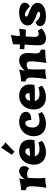

<svg xmlns="http://www.w3.org/2000/svg" viewBox="1231 -2035 824 3326"><g transform="rotate(-90 1643.0 -372.0)"><path d="M226.1 -300.8Q225.1 -291 223.9 -273.4Q222.7 -255.9 221.7 -233.6Q220.7 -211.4 220 -185.5Q219.2 -159.7 219.2 -133.8Q219.2 -101.6 219.7 -67.4Q220.2 -33.2 224.1 0Q172.4 0 128.2 6.1Q84 12.2 53.2 20Q59.6 -15.1 64.2 -53.2Q68.8 -91.3 72.3 -126.5Q75.7 -161.6 77.4 -191.9Q79.1 -222.2 79.1 -242.2Q79.1 -291 62.7 -313.5Q46.4 -335.9 9.8 -338.9L13.2 -418Q39.6 -418.9 67.4 -422.1Q95.2 -425.3 121.8 -429.9Q148.4 -434.6 172.6 -440.4Q196.8 -446.3 216.8 -452.1L198.2 -355Q213.4 -377 231 -395Q248.5 -413.1 267.1 -425.8Q285.6 -438.5 304.4 -445.3Q323.2 -452.1 341.8 -452.1Q382.8 -452.1 405.5 -429.2Q428.2 -406.2 428.2 -363.8Q428.2 -333.5 416.7 -314.5Q405.3 -295.4 387.2 -279.8Q379.4 -286.6 368.9 -292.7Q358.4 -298.8 346.7 -303.7Q335 -308.6 322.5 -311.3Q310.1 -314 297.9 -314Q290 -314 280 -313.2Q270 -312.5 259.8 -310.8Q249.5 -309.1 240.7 -306.6Q231.9 -304.2 226.1 -300.8Z M600.1 -182.1Q603.5 -164.1 612.8 -148.7Q622.1 -133.3 637.2 -122.3Q652.3 -111.3 673.1 -105.2Q693.8 -99.1 721.2 -99.1Q746.1 -99.1 777.1 -103.5Q808.1 -107.9 835.9 -119.1L867.2 -58.1Q827.1 -24.4 777.1 -6.1Q727.1 12.2 666 12.2Q615.2 12.2 575.4 -3.2Q535.6 -18.6 508.5 -46.4Q481.4 -74.2 467.3 -113Q453.1 -151.9 453.1 -198.2Q453.1 -249 468.8 -295.2Q484.4 -341.3 514.4 -376.2Q544.4 -411.1 588.1 -431.6Q631.8 -452.1 688 -452.1Q735.8 -452.1 772.9 -438.7Q810.1 -425.3 835.4 -401.1Q860.8 -377 874 -343.5Q887.2 -310.1 887.2 -270Q887.2 -256.3 885.7 -241.9Q884.3 -227.5 882.8 -215.3Q880.9 -201.2 878.9 -188Q849.6 -183.6 809.6 -181.9Q769.5 -180.2 724.1 -180.2Q709 -180.2 692.4 -180.4Q675.8 -180.7 659.4 -180.9Q643.1 -181.2 627.7 -181.4Q612.3 -181.6 600.1 -182.1ZM684.1 -345.2Q671.4 -345.2 659.2 -340.3Q647 -335.4 636.2 -325.2Q625.5 -314.9 617.4 -299.6Q609.4 -284.2 605 -263.2Q624 -263.7 646.2 -265.6Q668.5 -267.6 688 -269.5Q707.5 -271.5 721.2 -273.2Q734.9 -274.9 737.3 -275.9V-283.2Q737.3 -310.1 723.9 -327.6Q710.4 -345.2 684.1 -345.2ZM625 -579.1 748 -764.2Q754.9 -757.3 767.1 -746.6Q779.3 -735.8 792.7 -724.6Q806.2 -713.4 818.8 -704.1Q831.5 -694.8 839.4 -690.9L678.2 -533.2Z M1365.2 -58.1Q1325.2 -24.4 1272.7 -6.1Q1220.2 12.2 1159.2 12.2Q1109.9 12.2 1070.6 -2.4Q1031.2 -17.1 1003.7 -44.4Q976.1 -71.8 961.2 -110.8Q946.3 -149.9 946.3 -198.2Q946.3 -250.5 964.1 -296.9Q981.9 -343.3 1014.9 -377.7Q1047.9 -412.1 1094.7 -432.1Q1141.6 -452.1 1199.2 -452.1Q1235.4 -452.1 1266.4 -443.1Q1297.4 -434.1 1320.3 -418.5Q1343.3 -402.8 1356.2 -381.8Q1369.1 -360.8 1369.1 -336.9Q1369.1 -289.6 1333.5 -265.9Q1297.9 -242.2 1228 -242.2Q1227.1 -262.2 1224.4 -280.8Q1221.7 -299.3 1215.6 -313.7Q1209.5 -328.1 1199.2 -336.7Q1189 -345.2 1173.3 -345.2Q1155.8 -345.2 1141.6 -336.4Q1127.4 -327.6 1117.7 -311Q1107.9 -294.4 1102.5 -271.2Q1097.2 -248 1097.2 -219.2Q1097.2 -188 1106 -165.3Q1114.7 -142.6 1130.9 -127.9Q1147 -113.3 1169.7 -106.2Q1192.4 -99.1 1220.2 -99.1Q1245.1 -99.1 1276.4 -104.5Q1307.6 -109.9 1335.4 -121.1Z M1556.2 -182.1Q1559.6 -164.1 1568.8 -148.7Q1578.1 -133.3 1593.3 -122.3Q1608.4 -111.3 1629.2 -105.2Q1649.9 -99.1 1677.2 -99.1Q1702.1 -99.1 1733.2 -103.5Q1764.2 -107.9 1792 -119.1L1823.2 -58.1Q1783.2 -24.4 1733.2 -6.1Q1683.1 12.2 1622.1 12.2Q1571.3 12.2 1531.5 -3.2Q1491.7 -18.6 1464.6 -46.4Q1437.5 -74.2 1423.3 -113Q1409.2 -151.9 1409.2 -198.2Q1409.2 -249 1424.8 -295.2Q1440.4 -341.3 1470.5 -376.2Q1500.5 -411.1 1544.2 -431.6Q1587.9 -452.1 1644 -452.1Q1691.9 -452.1 1729 -438.7Q1766.1 -425.3 1791.5 -401.1Q1816.9 -377 1830.1 -343.5Q1843.3 -310.1 1843.3 -270Q1843.3 -256.3 1841.8 -241.9Q1840.3 -227.5 1838.9 -215.3Q1836.9 -201.2 1835 -188Q1805.7 -183.6 1765.6 -181.9Q1725.6 -180.2 1680.2 -180.2Q1665 -180.2 1648.4 -180.4Q1631.8 -180.7 1615.5 -180.9Q1599.1 -181.2 1583.7 -181.4Q1568.4 -181.6 1556.2 -182.1ZM1640.1 -345.2Q1627.4 -345.2 1615.2 -340.3Q1603 -335.4 1592.3 -325.2Q1581.5 -314.9 1573.5 -299.6Q1565.4 -284.2 1561 -263.2Q1580.1 -263.7 1602.3 -265.6Q1624.5 -267.6 1644 -269.5Q1663.6 -271.5 1677.2 -273.2Q1690.9 -274.9 1693.4 -275.9V-283.2Q1693.4 -310.1 1679.9 -327.6Q1666.5 -345.2 1640.1 -345.2Z M2081.5 -355Q2098.1 -374 2117.4 -391.6Q2136.7 -409.2 2158.9 -422.6Q2181.2 -436 2206.8 -444.1Q2232.4 -452.1 2261.2 -452.1Q2323.7 -452.1 2356 -412.1Q2388.2 -372.1 2388.2 -294.9Q2388.2 -278.8 2386.7 -259Q2385.3 -239.3 2383.8 -220.7Q2382.3 -202.1 2380.9 -187Q2379.4 -171.9 2379.4 -165Q2379.4 -147 2383.3 -131.3Q2387.2 -115.7 2395.8 -104Q2404.3 -92.3 2417 -85.7Q2429.7 -79.1 2447.3 -79.1L2444.3 0H2434.1Q2398.9 0 2370.4 1Q2341.8 2 2316.4 4.2Q2291 6.3 2266.6 10.3Q2242.2 14.2 2215.3 20Q2221.7 -15.1 2226.8 -54Q2231.9 -92.8 2235.6 -129.4Q2239.3 -166 2241.2 -197Q2243.2 -228 2243.2 -248Q2243.2 -269 2239.5 -283.2Q2235.8 -297.4 2229 -305.9Q2222.2 -314.5 2211.7 -318.1Q2201.2 -321.8 2187.5 -321.8Q2165.5 -321.8 2144.5 -314.5Q2123.5 -307.1 2108.4 -297.9Q2107.4 -287.1 2106.4 -268.8Q2105.5 -250.5 2104.5 -227.1Q2103.5 -203.6 2103 -176Q2102.5 -148.4 2102.8 -118.9Q2103 -89.4 2103.8 -59.1Q2104.5 -28.8 2106.4 0Q2078.1 0 2054.4 1.7Q2030.8 3.4 2010.3 6.1Q1989.7 8.8 1971.4 12.5Q1953.1 16.1 1936.5 20Q1942.9 -15.1 1947.5 -53.2Q1952.1 -91.3 1955.6 -126.5Q1959 -161.6 1960.7 -191.9Q1962.4 -222.2 1962.4 -242.2Q1962.4 -264.2 1959 -281.5Q1955.6 -298.8 1947.5 -311Q1939.5 -323.2 1926.3 -330.3Q1913.1 -337.4 1893.1 -338.9L1896.5 -418Q1955.1 -420.4 2005.9 -430.2Q2056.6 -439.9 2100.1 -452.1Z M2639.6 13.2Q2601.1 13.2 2577.6 1Q2554.2 -11.2 2541.7 -31.5Q2529.3 -51.8 2525.4 -77.9Q2521.5 -104 2521.5 -131.8Q2521.5 -148.4 2522.7 -173.1Q2523.9 -197.8 2525.6 -227.1Q2527.3 -256.3 2529.5 -289.3Q2531.7 -322.3 2533.7 -356L2453.6 -363.8L2456.5 -439.9H2536.6Q2537.1 -457.5 2537.4 -472.2Q2537.6 -486.8 2537.8 -500.7Q2538.1 -514.6 2538.3 -528.6Q2538.6 -542.5 2538.6 -558.1L2698.7 -596.2Q2692.4 -556.2 2688.5 -517.1Q2684.6 -478 2681.6 -439.9Q2697.8 -440.4 2714.8 -441.7Q2731.9 -442.9 2748.8 -444.3Q2765.6 -445.8 2780.8 -447.8Q2795.9 -449.7 2808.6 -452.1L2792.5 -335.9L2674.8 -339.8Q2671.4 -295.4 2669.4 -252Q2667.5 -208.5 2667.5 -174.8Q2667.5 -156.2 2672.4 -144.3Q2677.2 -132.3 2684.8 -125.5Q2692.4 -118.7 2701.4 -115.7Q2710.4 -112.8 2718.8 -112.8Q2734.4 -112.8 2749 -118.4Q2763.7 -124 2773.4 -130.9L2813.5 -64Q2797.4 -46.9 2776.9 -32.7Q2756.3 -18.6 2733.4 -8.3Q2710.4 2 2686.5 7.6Q2662.6 13.2 2639.6 13.2Z M3005.4 -167Q2970.7 -181.2 2944.3 -195.1Q2918 -209 2900.4 -225.1Q2882.8 -241.2 2874 -261Q2865.2 -280.8 2865.2 -307.1Q2865.2 -332 2877.2 -357.7Q2889.2 -383.3 2915.8 -404.3Q2942.4 -425.3 2985.1 -438.7Q3027.8 -452.1 3089.4 -452.1Q3127 -452.1 3158.2 -446Q3189.5 -439.9 3211.9 -427.7Q3234.4 -415.5 3246.8 -397.9Q3259.3 -380.4 3259.3 -356.9Q3259.3 -326.7 3241.5 -302Q3223.6 -277.3 3191.4 -269Q3177.2 -281.7 3161.1 -296.4Q3145 -311 3127.4 -323.5Q3109.9 -335.9 3090.8 -344Q3071.8 -352.1 3052.2 -352.1Q3036.6 -352.1 3027.6 -345.2Q3018.6 -338.4 3018.6 -327.1Q3018.6 -319.8 3025.9 -313.2Q3033.2 -306.6 3044.9 -300.8Q3056.6 -294.9 3070.8 -289.6Q3085 -284.2 3098.6 -278.8L3111.3 -273.9Q3150.9 -258.3 3178.2 -243.2Q3205.6 -228 3222.7 -211.2Q3239.7 -194.3 3247.6 -174.8Q3255.4 -155.3 3255.4 -130.9Q3255.4 -104.5 3241.9 -78.6Q3228.5 -52.7 3200.2 -32.7Q3171.9 -12.7 3128.7 -0.2Q3085.4 12.2 3026.4 12.2Q2987.8 12.2 2955.8 5.9Q2923.8 -0.5 2901.1 -12.9Q2878.4 -25.4 2866 -43.7Q2853.5 -62 2853.5 -85.9Q2853.5 -118.2 2872.3 -139.2Q2891.1 -160.2 2924.3 -168.9Q2933.1 -157.7 2946.3 -143.8Q2959.5 -129.9 2977.1 -117.4Q2994.6 -105 3016.1 -96.4Q3037.6 -87.9 3062.5 -87.9Q3079.1 -87.9 3090.8 -95.7Q3102.5 -103.5 3102.5 -116.2Q3102.5 -124 3093 -130.6Q3083.5 -137.2 3069.1 -143.3Q3054.7 -149.4 3037.6 -155.3Q3020.5 -161.1 3005.4 -167Z"/></g></svg>

Font: Simonetta
Style: Black
Weight: 900
Designer: Gayaneh Bagdasaryan
Foundry: Brownfox
Version: Version 1.002